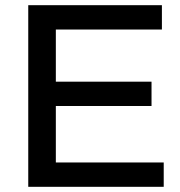

<svg xmlns="http://www.w3.org/2000/svg" viewBox="-20 -720 695 740"><path d="M88.9 0V-700H604V-606.2H195.2V-405.2H564V-311.5H195.2V-93.8H611V0Z"/></svg>

Font: REM Medium
Style: Regular
Weight: 500
Designer: Octavio Pardo
Foundry: Ashler Design
Version: Version 1.005;gftools[0.9.28]